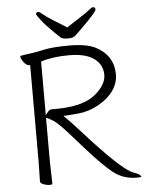

<svg xmlns="http://www.w3.org/2000/svg" viewBox="-60 -939 754 994"><g transform="rotate(-5 317.5 -441.5)"><path d="M612 8Q540 8 488.5 -33Q437 -74 351 -171L283 -248Q228 -309 207 -322Q180 -339 169 -342V-115L172 1Q172 6 157 6Q142 6 125.5 -0.5Q109 -7 109 -17L111 -116V-621H105Q88 -621 70 -651Q64 -661 64 -667Q64 -673 68 -673Q88 -677 114 -680Q140 -683 187.5 -693.5Q235 -704 322.5 -704Q410 -704 458 -680Q549 -632 549 -534Q549 -489 521.5 -450Q494 -411 443 -382.5Q392 -354 335.5 -349Q279 -344 272 -344H260L268 -335Q299 -305 342 -257Q534 -42 595 -20Q621 -11 628 -4Q635 3 635 4Q632 8 612 8ZM169 -355 178 -367Q190 -383 201 -383H221Q344 -383 409 -422Q444 -444 466.5 -474.5Q489 -505 489 -537Q489 -590 445.5 -622Q402 -654 315.5 -654Q229 -654 169 -634ZM281 -749Q212 -814 189 -844Q166 -874 164 -880Q164 -891 177 -891Q183 -891 197.5 -878.5Q212 -866 246 -844Q289 -818 319 -798Q350 -819 387.5 -842.5Q425 -866 439.5 -878.5Q454 -891 460 -891Q473 -891 473 -878Q473 -865 389 -783Q369 -764 357.5 -752.5Q346 -741 318.5 -741Q291 -741 281 -749Z"/></g></svg>

Font: LXGW WenKai TC Light
Style: Regular
Weight: 300
Designer: LXGW / Fontworks Inc.
Foundry: LXGW / Fontworks Inc.
Version: Version 1.330